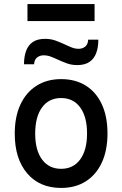

<svg xmlns="http://www.w3.org/2000/svg" viewBox="-20 -912 601 944"><path d="M280.5 12Q174.5 12 113.5 -59.8Q52.5 -131.5 52.5 -255Q52.5 -337.5 80.2 -397.5Q108 -457.5 159.2 -490.2Q210.5 -523 280.5 -523Q351 -523 402.2 -490.8Q453.5 -458.5 481 -398.5Q508.5 -338.5 508.5 -256Q508.5 -173 480.8 -113Q453 -53 402 -20.5Q351 12 280.5 12ZM280.5 -82Q340.5 -82 374.2 -128Q408 -174 408 -256Q408 -338 374.2 -384Q340.5 -430 280.5 -430Q220.5 -430 186.8 -384Q153 -338 153 -255Q153 -173.5 186.8 -127.8Q220.5 -82 280.5 -82ZM359.5 -592Q331.5 -592 308 -600.8Q284.5 -609.5 264 -619Q246 -627.5 229.2 -633.8Q212.5 -640 194.5 -640Q176 -640 162.5 -629.5Q149 -619 147.5 -596H98Q98 -634 108.5 -662.2Q119 -690.5 141.8 -705.8Q164.5 -721 201.5 -721Q230.5 -721 254.5 -712Q278.5 -703 299 -693.5Q316.5 -685 333.2 -678.5Q350 -672 366.5 -672Q385.5 -672 399 -683Q412.5 -694 413.5 -717H463.5Q463.5 -679 453 -651Q442.5 -623 419.8 -607.5Q397 -592 359.5 -592ZM115 -808.5V-892H445V-808.5Z"/></svg>

Font: Overpass Medium
Style: Regular
Weight: 500
Designer: Delve Withrington, Dave Bailey, Thomas Jockin
Foundry: Delve Fonts LLC
Version: Version 4.000